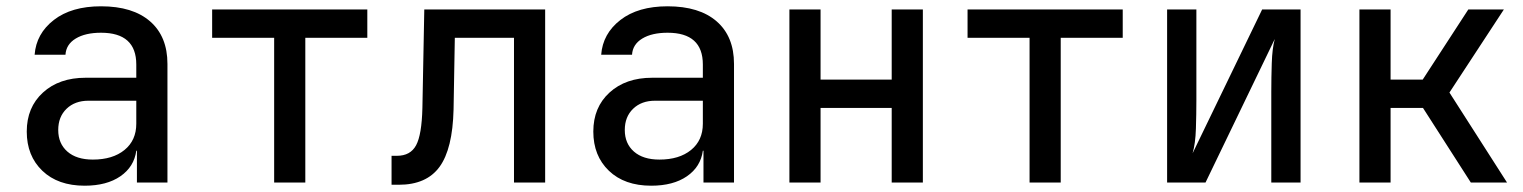

<svg xmlns="http://www.w3.org/2000/svg" viewBox="-20 -580 4840 610"><path d="M249 10Q164 10 114.5 -37.5Q65 -85 65 -162Q65 -239 116.5 -286Q168 -333 252 -333H413V-375Q413 -476 301 -476Q251 -476 220.5 -457.5Q190 -439 188 -406H90Q95 -473 151 -516.5Q207 -560 301 -560Q402 -560 457 -512Q512 -464 512 -377V0H415V-101H413Q406 -50 362.5 -20Q319 10 249 10ZM275 -73Q338 -73 375.5 -103.5Q413 -134 413 -187V-260H261Q218 -260 191.5 -234.5Q165 -209 165 -167Q165 -124 194 -98.5Q223 -73 275 -73Z M851 0V-460H654V-550H1147V-460H950V0Z M1224 7V-85H1241Q1284 -85 1302 -118.5Q1320 -152 1322 -237L1328 -550H1712V0H1613V-460H1425L1421 -232Q1418 -107 1376.5 -50Q1335 7 1247 7Z M2049 10Q1964 10 1914.5 -37.5Q1865 -85 1865 -162Q1865 -239 1916.5 -286Q1968 -333 2052 -333H2213V-375Q2213 -476 2101 -476Q2051 -476 2020.5 -457.5Q1990 -439 1988 -406H1890Q1895 -473 1951 -516.5Q2007 -560 2101 -560Q2202 -560 2257 -512Q2312 -464 2312 -377V0H2215V-101H2213Q2206 -50 2162.5 -20Q2119 10 2049 10ZM2075 -73Q2138 -73 2175.5 -103.5Q2213 -134 2213 -187V-260H2061Q2018 -260 1991.5 -234.5Q1965 -209 1965 -167Q1965 -124 1994 -98.5Q2023 -73 2075 -73Z M2488 0V-550H2587V-327H2813V-550H2912V0H2813V-237H2587V0Z M3251 0V-460H3054V-550H3547V-460H3350V0Z M3688 0V-550H3781V-262Q3781 -218 3779.5 -171Q3778 -124 3769 -93L3990 -550H4112V0H4019V-289Q4019 -333 4020.5 -379.5Q4022 -426 4030 -456L3810 0Z M4299 0V-550H4398V-327H4500L4645 -550H4758L4585 -286L4768 0H4653L4501 -237H4398V0Z"/></svg>

Font: JetBrainsMono NFM Medium
Style: Regular
Weight: 500
Monospace: yes
Designer: Philipp Nurullin, Konstantin Bulenkov
Foundry: JetBrains
Version: Version 2.304; ttfautohint (v1.8.4.7-5d5b);Nerd Fonts 3.3.0